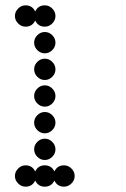

<svg xmlns="http://www.w3.org/2000/svg" viewBox="-20 -700 472 720"><path d="M76 -80Q101 -80 112 -57Q123 -80 148 -80Q173 -80 184 -57Q195 -80 220 -80Q236 -80 248 -68Q260 -56 260 -40Q260 -24 248 -12Q236 0 220 0Q195 0 184 -23Q173 0 148 0Q123 0 112 -23Q101 0 76 0Q60 0 48 -12Q36 -24 36 -40Q36 -56 48 -68Q60 -80 76 -80ZM120 -112Q108 -124 108 -140Q108 -156 120 -168Q132 -180 148 -180Q164 -180 176 -168Q188 -156 188 -140Q188 -124 176 -112Q164 -100 148 -100Q132 -100 120 -112ZM120 -212Q108 -224 108 -240Q108 -256 120 -268Q132 -280 148 -280Q164 -280 176 -268Q188 -256 188 -240Q188 -224 176 -212Q164 -200 148 -200Q132 -200 120 -212ZM120 -312Q108 -324 108 -340Q108 -356 120 -368Q132 -380 148 -380Q164 -380 176 -368Q188 -356 188 -340Q188 -324 176 -312Q164 -300 148 -300Q132 -300 120 -312ZM120 -412Q108 -424 108 -440Q108 -456 120 -468Q132 -480 148 -480Q164 -480 176 -468Q188 -456 188 -440Q188 -424 176 -412Q164 -400 148 -400Q132 -400 120 -412ZM120 -512Q108 -524 108 -540Q108 -556 120 -568Q132 -580 148 -580Q164 -580 176 -568Q188 -556 188 -540Q188 -524 176 -512Q164 -500 148 -500Q132 -500 120 -512ZM76 -680Q101 -680 112 -657Q123 -680 148 -680Q164 -680 176 -668Q188 -656 188 -640Q188 -624 176 -612Q164 -600 148 -600Q123 -600 112 -623Q101 -600 76 -600Q60 -600 48 -612Q36 -624 36 -640Q36 -656 48 -668Q60 -680 76 -680Z"/></svg>

Font: Dotrice Condensed
Style: Regular
Weight: 400
Width: 2
Monospace: yes
Designer: Paul Flo Williams
Foundry: His Deeds Are Dust
Version: Version 1.001